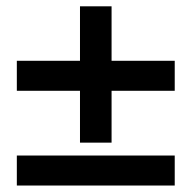

<svg xmlns="http://www.w3.org/2000/svg" viewBox="-20 -615 607 608"><path d="M333.3 -163.3V-327.5H533.3V-422.5H333.3V-595H233.3V-422.5H33.3V-327.5H233.3V-163.3ZM533.3 -27.5V-122.5H33.3V-27.5Z"/></svg>

Font: Familjen Grotesk SemiBold
Style: Regular
Weight: 600
Designer: Anders Wikstroem, Jonas Baeckman, Matilda Gysing, Kristian Moeller
Foundry: Familjen STHLM AB
Version: Version 2.000